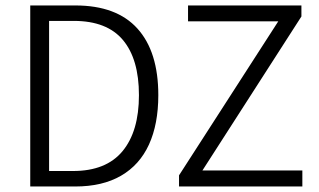

<svg xmlns="http://www.w3.org/2000/svg" viewBox="-20 -677 1159 697"><path d="M253.4 -657.2Q403.3 -657.2 479 -573.2Q554.7 -489.3 554.7 -331.5Q554.7 -226.6 520.8 -152.3Q486.8 -78.1 419.4 -39.1Q352.1 0 252.9 0H89.8V-657.2ZM484.4 -331.5Q484.4 -462.4 426.3 -531.7Q368.2 -601.1 248 -601.1H158.2V-56.2H245.1Q365.2 -56.2 424.8 -128.2Q484.4 -200.2 484.4 -331.5ZM990.2 -599.6H662.6V-657.2H1074.2V-617.2L714.8 -58.1H1077.6V0H629.9V-40.5Z"/></svg>

Font: Varta
Style: Light
Weight: 300
Designer: Joana Correia, Viktoriya Grabowska, Eben Sorkin
Foundry: Sorkin Type
Version: Version 1.002; ttfautohint (v1.3) -l 8 -r 24 -G 200 -x 12 -H